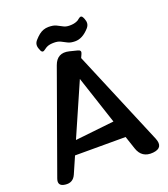

<svg xmlns="http://www.w3.org/2000/svg" viewBox="-171 -1092 1069 1220"><g transform="rotate(-20 363.5 -482.5)"><path d="M522 -147H180L131 -35Q110 13 58 6Q6 0 24 -49L267 -725Q294 -800 372 -781L424 -768Q450 -762 439 -739L428 -715L698 -72Q727 -1 652 6Q575 13 551 -60ZM219 -237 483 -266 375 -593ZM197 -859Q181 -894 205 -920Q220 -937 235 -949Q264 -972 300 -972Q332 -972 351 -963L388 -944Q405 -934 431 -934Q459 -934 478 -942Q488 -945 500 -956Q520 -973 530 -950L534 -941Q541 -924 539.5 -909Q538 -894 526 -880Q480 -828 430 -828Q399 -828 380 -838L343 -857Q325 -866 299 -866Q271 -866 254 -859Q244 -855 231 -845Q210 -827 200 -851Z"/></g></svg>

Font: MaokenZhuyuanTi
Style: Regular
Weight: 400
Designer: Fontworks Inc & LongZhuTi team: ZERO子、时光羊、荆南、频凡、刘鹏、Little White Dog、帆影Magmeta、奈白不弍、白日月球、ChaoTawei、雨三（排名不分先后）
Version: Version 1.000; 20230222